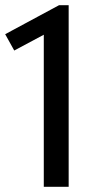

<svg xmlns="http://www.w3.org/2000/svg" viewBox="-25 -721 364 741"><path d="M144 0V-587L30 -526L-5 -589L203 -701H240V0Z"/></svg>

Font: Expletus Sans
Style: Regular
Weight: 400
Designer: Jasper de Waard
Foundry: Designtown
Version: Version 7.500